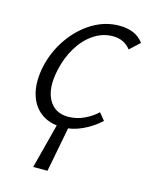

<svg xmlns="http://www.w3.org/2000/svg" viewBox="-96 -483 570 728"><g transform="rotate(15 189.0 -119.0)"><path d="M105 182 156 -15H199L161 182ZM171 8Q121 8 87.5 -17.5Q54 -43 42 -88Q30 -133 42 -193Q56 -257 92 -308.5Q128 -360 177.5 -390Q227 -420 283 -420Q314 -420 338 -410Q362 -400 378 -378L339 -342Q327 -358 309.5 -366.5Q292 -375 269 -375Q229 -375 194 -351.5Q159 -328 134.5 -287.5Q110 -247 99 -196Q83 -123 106.5 -79.5Q130 -36 183 -36Q215 -36 244.5 -49.5Q274 -63 296 -84L319 -56Q289 -28 250.5 -10Q212 8 171 8Z"/></g></svg>

Font: Ysabeau Office Light
Style: Italic
Weight: 300
Italic angle: -12°
Designer: Christian Thalmann (Catharsis Fonts)
Version: Version 2.001;gftools[0.9.30]; featfreeze: tnum,lnum,ss02